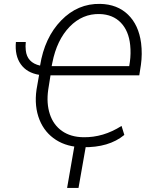

<svg xmlns="http://www.w3.org/2000/svg" viewBox="-20 -740 777 978"><path d="M54.7 0ZM402.3 9.8Q322.8 9.3 265.4 -27.3Q208 -64 181.6 -128.9Q153.8 -197.8 166 -283.2L179.2 -358.9Q116.7 -369.1 85.7 -413.1Q54.7 -457 61 -525.9H111.3Q108.9 -503.4 111.3 -483.9Q117.7 -420.9 184.1 -405.8Q207 -548.8 291.5 -635.7Q376 -722.7 490.7 -720.2Q577.6 -718.3 632.1 -665.5Q686.5 -612.8 698.7 -521Q705.6 -464.8 697.8 -409.7L689.5 -356.4H237.3L225.6 -282.7Q215.8 -213.9 233.9 -158.7Q252 -103.5 295.9 -72.8Q339.8 -42 404.3 -41Q505.9 -39.1 599.1 -98.6L613.3 -52.7Q534.7 12.2 402.3 9.8ZM243.2 -403.3H638.2L641.6 -424.8Q647.5 -467.8 643.1 -510.7Q635.7 -583 595.2 -624.8Q554.7 -666.5 487.8 -668.5Q399.9 -670.9 334.7 -603.8Q269.5 -536.6 246.6 -420.4ZM379.9 217.3H321.8L362.3 -16.1H420.9Z"/></svg>

Font: Roboto Light
Style: Italic
Weight: 300
Italic angle: -12°
Designer: Google
Version: Version 2.134; 2016; ttfautohint (v1.6)